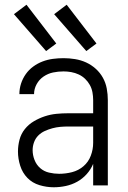

<svg xmlns="http://www.w3.org/2000/svg" viewBox="-20 -784 540 812"><path d="M207 8Q233 8 258.5 2.5Q284 -3 306.5 -15.5Q329 -28 346.5 -47.5Q364 -67 374 -91V0H436V-361Q436 -385 431.5 -409.5Q427 -434 415 -455.5Q403 -477 384.5 -493.5Q366 -510 344 -520Q322 -530 297.5 -534Q273 -538 249 -538Q226 -538 203.5 -535Q181 -532 160 -524Q139 -516 120.5 -502.5Q102 -489 89 -470.5Q76 -452 69 -430.5Q62 -409 62 -386H124Q124 -408 135 -428Q146 -448 164.5 -460.5Q183 -473 204.5 -477.5Q226 -482 249 -482Q265 -482 281.5 -479Q298 -476 313 -469Q328 -462 340 -450.5Q352 -439 360 -424.5Q368 -410 371 -393.5Q374 -377 374 -361V-305H269Q243 -305 218 -302.5Q193 -300 169 -292Q145 -284 123 -271Q101 -258 85 -238Q69 -218 62.5 -193Q56 -168 56 -143Q56 -113 65.5 -83Q75 -53 96 -31.5Q117 -10 147 -1Q177 8 207 8ZM230 -49Q209 -49 187.5 -54Q166 -59 150 -73Q134 -87 126 -107.5Q118 -128 118 -149Q118 -166 124 -182.5Q130 -199 142 -211Q154 -223 169.5 -230Q185 -237 201.5 -241.5Q218 -246 235 -247.5Q252 -249 269 -249H374V-180Q374 -152 364 -125.5Q354 -99 333 -81Q312 -63 285 -56Q258 -49 230 -49ZM345 -568 388 -600 262 -764 209 -724ZM175 -568 218 -600 92 -764 39 -724Z"/></svg>

Font: Iosevka SS09 Light
Style: Regular
Weight: 300
Monospace: yes
Designer: Belleve Invis
Foundry: Belleve Invis
Version: Version 5.2.1; ttfautohint (v1.8.3)